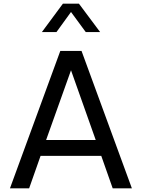

<svg xmlns="http://www.w3.org/2000/svg" viewBox="-20 -1021 769 1041"><path d="M34 0 307 -745H422L695 0H591L529 -176H200L138 0ZM230 -262H499L365 -640ZM321 -1001H408L523 -847H445L365 -956L286 -847H207Z"/></svg>

Font: Plus Jakarta Text
Style: Regular
Weight: 400
Designer: Gumpita Rahayu
Foundry: Tokotype Studio
Version: Version 1.000